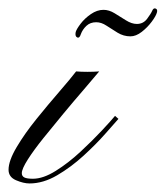

<svg xmlns="http://www.w3.org/2000/svg" viewBox="-89 -429 388 449"><path d="M89 -262Q100 -261 115.5 -261Q131 -261 143 -262Q129 -245 106.5 -219Q84 -193 59.5 -163.5Q35 -134 12.5 -106Q-10 -78 -24 -56Q-38 -34 -38 -24Q-38 -17 -32 -14Q-26 -11 -12 -11Q12 -11 41.5 -29.5Q71 -48 99 -74Q127 -100 149 -123.5Q171 -147 180 -158L188 -151Q179 -141 157.5 -116.5Q136 -92 106.5 -65Q77 -38 44.5 -19Q12 0 -20 0Q-34 0 -51.5 -7.5Q-69 -15 -69 -32Q-69 -53 -50 -85Q-31 -117 -3.5 -151Q24 -185 50 -215Q76 -245 89 -262ZM88 -354Q90 -361 99.5 -373.5Q109 -386 123.5 -396Q138 -406 153 -406Q166 -406 179 -398Q192 -390 205.5 -381.5Q219 -373 231 -373Q246 -373 255 -385Q264 -397 267 -404Q270 -411 275 -409Q280 -407 278 -400Q276 -392 266 -378.5Q256 -365 242.5 -354.5Q229 -344 216 -344Q200 -344 186 -352.5Q172 -361 160 -369Q148 -377 136 -377Q122 -377 113 -368.5Q104 -360 100 -349Q97 -339 91.5 -341.5Q86 -344 88 -354Z"/></svg>

Font: Kapakana
Style: Regular
Weight: 400
Designer: Kousuke Nagai
Version: Version 1.002